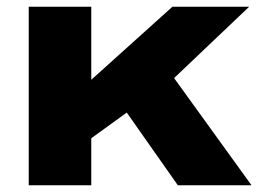

<svg xmlns="http://www.w3.org/2000/svg" viewBox="-20 -548 773 568"><path d="M65 0V-528H250V-312L490 -528H717L495 -317L724 0H506L355 -215L250 -139V0Z"/></svg>

Font: Archivo Expanded ExtraBold
Style: Regular
Weight: 800
Width: 7
Designer: Hector Gatti
Foundry: Omnibus-Type
Version: Version 2.001; ttfautohint (v1.8.3)